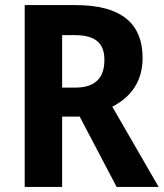

<svg xmlns="http://www.w3.org/2000/svg" viewBox="-20 -734 643 754"><path d="M277 -714H77V0H224V-276H293L438 0H603L421 -315C493 -352 540 -413 540 -506C540 -644 454 -714 277 -714ZM274 -596C354 -596 390 -565 390 -499C390 -424 350 -390 276 -390H224V-596Z"/></svg>

Font: Noto Sans Devanagari SemiCondensed
Style: Bold
Weight: 700
Width: 4
Designer: Jelle Bosma - Monotype Design Team
Foundry: Monotype Imaging Inc.
Version: Version 2.004